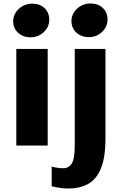

<svg xmlns="http://www.w3.org/2000/svg" viewBox="-20 -839 700 1107"><path d="M74 0V-557H255V0ZM156 -624Q112.5 -624 84.2 -650.2Q56 -676.5 56 -717Q56 -744.5 71 -767.5Q86 -790.5 110.8 -804.2Q135.5 -818 165 -818Q209.5 -818 236.8 -792.2Q264 -766.5 264 -725Q264 -684 232.5 -654Q201 -624 156 -624ZM278 235V121Q284 124 304.8 127.5Q325.5 131 344 131Q377 131 394 103.2Q411 75.5 411 -1V-557H588V-40Q588 69 562 132Q536 195 488 221.5Q440 248 374 248Q349.5 248 319.5 243.2Q289.5 238.5 278 235ZM492 -625Q448.5 -625 420.2 -651.2Q392 -677.5 392 -718Q392 -745.5 407 -768.5Q422 -791.5 446.8 -805.2Q471.5 -819 501 -819Q545.5 -819 572.8 -793.2Q600 -767.5 600 -726Q600 -685 568.5 -655Q537 -625 492 -625Z"/></svg>

Font: Merriweather Sans Black
Style: Regular
Weight: 900
Designer: Eben Sorkin
Foundry: Eben Sorkin
Version: Version 1.008; ttfautohint (v1.7.19-72a1) -l 8 -r 50 -G 200 